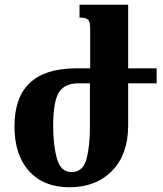

<svg xmlns="http://www.w3.org/2000/svg" viewBox="-20 -780 685 809"><path d="M520 -251V-429H640V-492H520V-760H315V-706Q341 -706 350.5 -697.5Q360 -689 360 -659V-492H295Q41 -489 41 -248Q41 -127 102.5 -59Q164 9 272 9Q385 9 452.5 -60.5Q520 -130 520 -251ZM311 -429H359V-247Q359 -165 344.5 -110Q330 -55 281 -55Q236 -55 220 -111.5Q204 -168 204 -247Q204 -350 227.5 -389.5Q251 -429 311 -429Z"/></svg>

Font: Noto Serif Armenian SemiCondensed Extra
Style: Regular
Weight: 800
Width: 4
Designer: Monotype Design Team
Foundry: Monotype Imaging Inc.
Version: Version 1.901